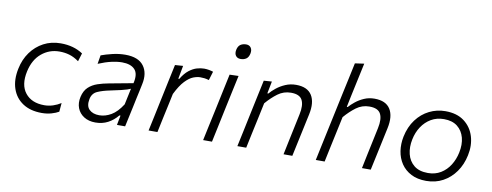

<svg xmlns="http://www.w3.org/2000/svg" viewBox="-63 -1054 3529 1378"><g transform="rotate(10 1702.0 -365.0)"><path d="M279.5 9.5Q196 9.5 140.8 -27Q85.5 -63.5 63.8 -127.8Q42 -192 59.5 -275Q73.5 -343.5 111 -395.5Q148.5 -447.5 204 -477Q259.5 -506.5 328.5 -506.5Q423.5 -506.5 490.5 -461.5L472 -401.5Q436.5 -427 402.2 -437Q368 -447 329.5 -447Q255.5 -447 199.5 -400.2Q143.5 -353.5 124.5 -266.5Q102.5 -165 148.8 -106.8Q195 -48.5 287.5 -48.5Q320 -48.5 350.8 -58.5Q381.5 -68.5 408 -85.5L402.5 -21.5Q382.5 -9.5 350 0Q317.5 9.5 279.5 9.5Z M670 10Q621 10 586.8 -11.8Q552.5 -33.5 538.2 -70.2Q524 -107 534 -152.5Q544.5 -199 572 -224.5Q599.5 -250 637.5 -262.8Q675.5 -275.5 717 -283L891.5 -315.5Q908 -385 878.5 -416.8Q849 -448.5 785.5 -448.5Q752.5 -448.5 709.2 -439Q666 -429.5 613.5 -407.5L624 -471Q657 -483.5 704.8 -495Q752.5 -506.5 799 -506.5Q894 -506.5 933.2 -454.2Q972.5 -402 954 -318Q949.5 -295.5 943.8 -269.2Q938 -243 931 -210.5L917.5 -146Q910.5 -114 902.8 -78Q895 -42 886 0H826.5L840 -70H832Q801 -32 760.8 -11Q720.5 10 670 10ZM689 -46Q732.5 -46 775.2 -71Q818 -96 855.5 -155L880.5 -273Q871 -268.5 856 -263.5Q841 -258.5 812 -251.5Q783 -244.5 732 -234Q682.5 -224 645.5 -207.8Q608.5 -191.5 600 -149Q589.5 -97 615.5 -71.5Q641.5 -46 689 -46Z M1057 0Q1069 -55.5 1079.8 -106.5Q1090.5 -157.5 1103.5 -219.5L1114 -269Q1124 -316.5 1136.2 -374.5Q1148.5 -432.5 1162 -495.5L1220.5 -499.5L1202.5 -403H1209.5Q1235.5 -446 1264.2 -468.2Q1293 -490.5 1321 -498.5Q1349 -506.5 1373 -506.5Q1391 -506.5 1408.8 -503.2Q1426.5 -500 1439.5 -495.5L1420 -431.5Q1401.5 -437 1386.5 -438.8Q1371.5 -440.5 1356.5 -440.5Q1334 -440.5 1306 -429.8Q1278 -419 1246.8 -386.5Q1215.5 -354 1183 -288.5L1168 -217.5Q1155 -158 1144 -106.8Q1133 -55.5 1121.5 0Z M1454.5 0Q1466.5 -55.5 1477.2 -106.8Q1488 -158 1501.5 -219.5L1512 -269Q1526 -334.5 1537 -387.2Q1548 -440 1560 -495.5L1625 -497.5Q1612.5 -441 1601.5 -388.5Q1590.5 -336 1576 -269L1565.5 -219.5Q1552.5 -158 1541.8 -106.8Q1531 -55.5 1519 0ZM1617.5 -620Q1594 -620 1582.2 -636.2Q1570.5 -652.5 1576 -680Q1582 -707.5 1599.2 -718.8Q1616.5 -730 1640 -730Q1663.5 -730 1675 -713.2Q1686.5 -696.5 1681 -670Q1675 -642.5 1658.2 -631.2Q1641.5 -620 1617.5 -620Z M1704 0Q1716 -56 1727 -107.5Q1738 -159 1750.5 -219.5L1761 -269.5Q1771 -316.5 1783.2 -374.5Q1795.5 -432.5 1809 -495.5L1867.5 -499.5L1850 -410.5H1857.5Q1874.5 -431 1902.2 -453.2Q1930 -475.5 1966 -491Q2002 -506.5 2043.5 -506.5Q2126 -506.5 2158.5 -455Q2191 -403.5 2171.5 -313Q2167 -292 2162.2 -270Q2157.5 -248 2151.5 -219.5Q2138.5 -159 2127.5 -107.5Q2116.5 -56 2104.5 0H2040.5Q2052 -56 2062.8 -107Q2073.5 -158 2086 -217L2104 -302.5Q2118.5 -370.5 2099.5 -407.5Q2080.5 -444.5 2017.5 -444.5Q1964 -444.5 1921.5 -413Q1879 -381.5 1840 -336L1815 -218Q1802 -158 1791 -106.8Q1780 -55.5 1768.5 0Z M2275.5 0Q2287.5 -55.5 2298.2 -107.2Q2309 -159 2322 -219L2380.5 -494Q2394 -556.5 2406.8 -615.8Q2419.5 -675 2431.5 -731.5L2498 -741Q2472.5 -622 2445 -494L2428.5 -414H2435Q2452 -433.5 2478.8 -455Q2505.5 -476.5 2540 -491.5Q2574.5 -506.5 2615 -506.5Q2697.5 -506.5 2730 -455Q2762.5 -403.5 2743 -313Q2738.5 -292 2733.8 -270.2Q2729 -248.5 2723 -219.5Q2710 -158 2699 -107Q2688 -56 2676 0H2612Q2623.5 -56 2634.2 -107Q2645 -158 2657.5 -217L2675.5 -302.5Q2690 -370.5 2671 -407.5Q2652 -444.5 2589 -444.5Q2535.5 -444.5 2493 -413Q2450.5 -381.5 2411.5 -336L2386 -216.5Q2373.5 -158 2362.5 -106.8Q2351.5 -55.5 2340 0Z M3081 10.5Q3016.5 10.5 2970.8 -13.2Q2925 -37 2898 -77.2Q2871 -117.5 2863.2 -168.5Q2855.5 -219.5 2866.5 -274Q2882 -348 2921 -400Q2960 -452 3014.8 -479.2Q3069.5 -506.5 3132 -506.5Q3216 -506.5 3269 -466.5Q3322 -426.5 3341.8 -361.8Q3361.5 -297 3345.5 -222.5Q3331 -153 3294 -100.8Q3257 -48.5 3202.8 -19Q3148.5 10.5 3081 10.5ZM3083.5 -47.5Q3136.5 -47.5 3177 -72.2Q3217.5 -97 3243.5 -138.5Q3269.5 -180 3280 -230.5Q3293 -291 3280 -340.2Q3267 -389.5 3229.8 -419Q3192.5 -448.5 3131.5 -448.5Q3079 -448.5 3038 -424.5Q2997 -400.5 2969.8 -359.2Q2942.5 -318 2932 -265.5Q2920 -208 2932.2 -158.2Q2944.5 -108.5 2982 -78Q3019.5 -47.5 3083.5 -47.5Z"/></g></svg>

Font: Commissioner Light
Style: Italic
Weight: 300
Italic angle: -12°
Designer: Kostas Bartsokas
Foundry: Kostas Bartsokas
Version: Version 1.000; ttfautohint (v1.8.3)